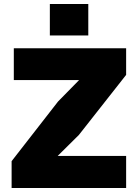

<svg xmlns="http://www.w3.org/2000/svg" viewBox="-20 -939 690 959"><path d="M38 0V-134L270 -432L375 -539H223H49V-698H610V-565L374 -265L268 -160H420H610V0ZM229 -762V-919H421V-762Z"/></svg>

Font: Azeret Mono Thin ExtraBold
Style: Regular
Weight: 800
Version: Version 1.002